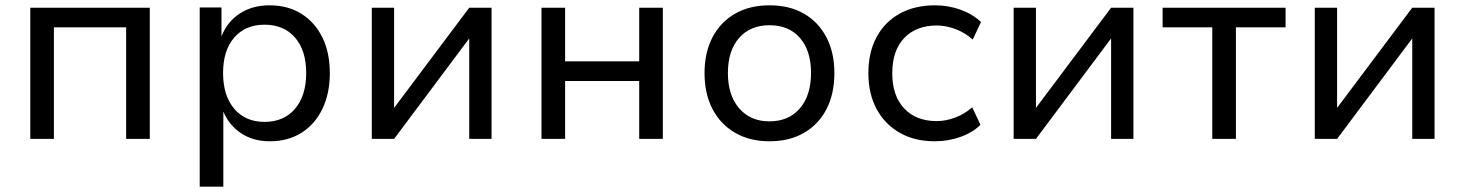

<svg xmlns="http://www.w3.org/2000/svg" viewBox="-20 -523 5516 723"><path d="M94 0V-494H544V0H455V-420H183V0Z M732 180V-495H814V-386Q836 -442 883.5 -472.5Q931 -503 995 -503Q1064 -503 1115 -471Q1166 -439 1194 -382Q1222 -325 1222 -247Q1222 -172 1194.5 -114Q1167 -56 1116 -23.5Q1065 9 996 9Q933 9 887.5 -21.5Q842 -52 821 -103V180ZM976 -64Q1049 -64 1091 -113.5Q1133 -163 1133 -248Q1133 -333 1091 -381.5Q1049 -430 976 -430Q904 -430 862 -381.5Q820 -333 820 -248Q820 -163 862 -113.5Q904 -64 976 -64Z M1380 0V-494H1464V-110H1459L1747 -494H1831V0H1747V-385H1752L1464 0Z M2019 0V-494H2108V-292H2387V-494H2476V0H2387V-218H2108V0Z M2878 9Q2803 9 2748 -23Q2693 -55 2663 -112.5Q2633 -170 2633 -248Q2633 -325 2663 -382.5Q2693 -440 2748 -471.5Q2803 -503 2878 -503Q2953 -503 3007.5 -471.5Q3062 -440 3092 -382.5Q3122 -325 3122 -248Q3122 -170 3092.5 -112.5Q3063 -55 3008 -23Q2953 9 2878 9ZM2877 -66Q2950 -66 2992 -115Q3034 -164 3034 -248Q3034 -332 2992.5 -380Q2951 -428 2878 -428Q2805 -428 2763 -380Q2721 -332 2721 -248Q2721 -164 2763.5 -115Q2806 -66 2877 -66Z M3500 9Q3424 9 3368 -23Q3312 -55 3281 -112.5Q3250 -170 3250 -248Q3250 -326 3281 -383.5Q3312 -441 3368.5 -472Q3425 -503 3501 -503Q3552 -503 3598 -486Q3644 -469 3674 -440L3643 -374Q3614 -400 3578 -413.5Q3542 -427 3508 -427Q3430 -427 3385 -380Q3340 -333 3340 -247Q3340 -162 3385 -114.5Q3430 -67 3507 -67Q3542 -67 3577.5 -80.5Q3613 -94 3641 -119L3672 -53Q3643 -24 3597 -7.5Q3551 9 3500 9Z M3797 0V-494H3881V-110H3876L4164 -494H4248V0H4164V-385H4169L3881 0Z M4545 0V-420H4358V-494H4821V-420H4634V0Z M4931 0V-494H5015V-110H5010L5298 -494H5382V0H5298V-385H5303L5015 0Z"/></svg>

Font: Nunito Sans 8pt
Style: Regular
Weight: 400
Version: Version 3.101;gftools[0.9.27]